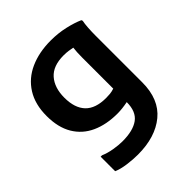

<svg xmlns="http://www.w3.org/2000/svg" viewBox="-216 -698 1077 1077"><g transform="rotate(-45 322.0 -159.5)"><path d="M256 240Q218 240 173.5 234Q129 228 100 215V100H111Q141 113 179 119.5Q217 126 248 126Q332 126 376 94Q420 62 420 -13Q375 -4 338 -4Q250 -4 184.5 -34Q119 -64 83 -124.5Q47 -185 47 -276Q47 -368 87 -431.5Q127 -495 198.5 -527Q270 -559 363 -559Q421 -559 474 -547Q527 -535 565 -518L568 -510Q564 -492 562 -462Q560 -432 560 -400.5Q560 -369 560 -348V-30Q560 104 477.5 172Q395 240 256 240ZM190 -278Q190 -196 230.5 -153.5Q271 -111 355 -111Q371 -111 386.5 -112.5Q402 -114 420 -120V-368Q420 -389 421 -407.5Q422 -426 424 -441Q410 -444 392.5 -446.5Q375 -449 355 -449Q271 -449 230.5 -403Q190 -357 190 -278Z"/></g></svg>

Font: Kufam SemiBold
Style: Regular
Weight: 600
Designer: Wael Morcos, Artur Schmal
Foundry: Original Type
Version: Version 1.300; ttfautohint (v1.8.3)